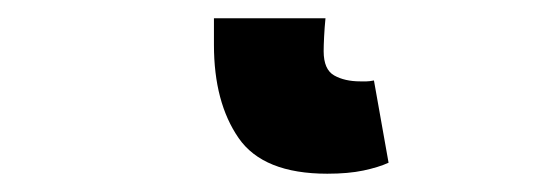

<svg xmlns="http://www.w3.org/2000/svg" viewBox="-20 32 600 210"><path d="M338 222Q268 222 241 183Q214 144 214 81V52H336Q335 62 334.5 72Q334 82 334 88Q334 108 345.5 114.5Q357 121 374 121Q378 121 381 121Q384 121 389 120L405 210Q394 215 377.5 218.5Q361 222 338 222Z"/></svg>

Font: Source Sans 3 Black
Style: Regular
Weight: 900
Designer: Paul D. Hunt
Foundry: Adobe
Version: Version 3.046;hotconv 1.0.118;makeotfexe 2.5.65603